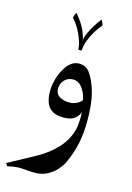

<svg xmlns="http://www.w3.org/2000/svg" viewBox="-136 -582 600 875"><g transform="rotate(15 164.0 -144.5)"><path d="M287 -99Q288 -87 288 -57Q288 -6 279 42Q267 99 243 149Q234 166 220 182Q206 198 190 208Q158 230 118 230Q101 230 77 228Q55 226 47 226Q24 226 -11 234L-20 221Q-4 213 8 206Q88 163 109 151Q161 122 198.5 81.5Q236 41 249 -11Q256 -42 254 -92Q248 -75 231 -61Q214 -47 179 -47Q133 -47 112 -70Q86 -97 89 -160Q90 -181 97.5 -207Q105 -233 118 -255Q146 -303 185 -303Q218 -303 236 -277.5Q254 -252 265 -220Q284 -172 287 -99ZM177 -226Q154 -226 137.5 -210Q121 -194 121 -167Q121 -143 140 -131.5Q159 -120 186 -120Q203 -120 216 -125.5Q229 -131 235.5 -137Q242 -143 244 -145Q244 -149 240.5 -162.5Q237 -176 229 -189Q210 -226 177 -226ZM190 -411Q182 -391 180 -363H164Q164 -384 155 -408Q138 -459 103 -498Q106 -513 113 -523Q144 -486 157 -458Q160 -452 168 -430Q171 -421 172 -415Q173 -409 173 -407Q173 -409 173.5 -415Q174 -421 177 -430Q184 -449 190 -459Q201 -483 231 -523Q239 -512 242 -498Q209 -460 190 -411Z"/></g></svg>

Font: Mirza
Style: Regular
Weight: 400
Designer: Arabic design by Kourosh Beigpour, Latin design by Eduardo Tunni, engineering by Lasse Fister
Version: Version 1.000